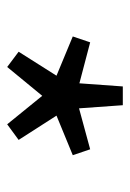

<svg xmlns="http://www.w3.org/2000/svg" viewBox="67 -904 365 540"><g transform="rotate(90 250.0 -634.5)"><path d="M168.9 -471.7 126 -503.9 193.4 -610.4 83 -656.2 99.6 -705.1 214.8 -674.8 223.6 -796.9H276.4L285.2 -673.8L400.4 -705.1L417 -656.2L305.7 -610.4L374 -503.9L330.1 -471.7L250 -570.3Z"/></g></svg>

Font: GenEi Gothic M Regular
Style: Regular
Weight: 400
Designer: o_tamon (Modified); [Source Han Sans]
Ryoko NISHIZUKA  (kana & ideographs); Paul D. Hunt (Latin, Greek & Cyrillic); Wenl
Version: Version 1.1a;Original Version 1.004